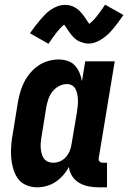

<svg xmlns="http://www.w3.org/2000/svg" viewBox="-20 -792 547 820"><path d="M138 8Q113 8 90.5 -2Q68 -12 55 -31.5Q42 -51 35.5 -74.5Q29 -98 27.5 -122.5Q26 -147 28 -172.5Q30 -198 35 -223L56 -353Q60 -376 66 -397.5Q72 -419 82.5 -440Q93 -461 108.5 -479.5Q124 -498 143.5 -511.5Q163 -525 185.5 -531.5Q208 -538 230 -538Q250 -538 268.5 -532Q287 -526 299.5 -512.5Q312 -499 319.5 -481.5Q327 -464 330 -445L344 -530H470L402 -119Q401 -114 401.5 -110Q402 -106 404.5 -103Q407 -100 411 -98.5Q415 -97 420 -97H437V8H402Q380 8 358.5 4Q337 0 318.5 -11Q300 -22 288.5 -39.5Q277 -57 274 -79Q264 -60 249.5 -43.5Q235 -27 217 -15Q199 -3 178.5 2.5Q158 8 138 8ZM207 -97Q223 -97 237.5 -103.5Q252 -110 262.5 -122.5Q273 -135 278.5 -149.5Q284 -164 286 -179L308 -309Q310 -322 311.5 -335Q313 -348 313 -360.5Q313 -373 311 -385.5Q309 -398 304 -409Q299 -420 289 -426.5Q279 -433 266 -433Q249 -433 232.5 -424.5Q216 -416 204.5 -401.5Q193 -387 187 -370Q181 -353 178 -336L157 -206Q155 -194 154 -182Q153 -170 154 -158.5Q155 -147 158 -135.5Q161 -124 167.5 -115Q174 -106 184.5 -101.5Q195 -97 207 -97ZM187 -605 108 -650Q120 -667 131 -681.5Q142 -696 152.5 -708Q163 -720 173 -730.5Q183 -741 197 -750.5Q211 -760 226.5 -765.5Q242 -771 257 -771Q267 -771 275.5 -769.5Q284 -768 292.5 -764Q301 -760 307.5 -755.5Q314 -751 321 -744Q328 -737 333 -730.5Q338 -724 342.5 -717.5Q347 -711 352 -703.5Q357 -696 361 -690Q377 -702 392.5 -721.5Q408 -741 429 -772L507 -728Q495 -710 484 -695.5Q473 -681 463 -669Q453 -657 442.5 -647Q432 -637 418.5 -627.5Q405 -618 389.5 -612Q374 -606 358 -606Q349 -606 340.5 -608Q332 -610 323 -613.5Q314 -617 307.5 -621.5Q301 -626 294 -633Q287 -640 282 -647Q277 -654 272.5 -660Q268 -666 263 -674Q258 -682 254 -687Q239 -675 223.5 -655.5Q208 -636 187 -605Z"/></svg>

Font: Iosevka Slab Extrabold
Style: Italic
Weight: 800
Italic angle: -9°
Monospace: yes
Designer: Belleve Invis
Foundry: Belleve Invis
Version: Version 11.1.0; ttfautohint (v1.8.3)